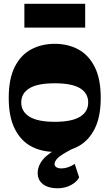

<svg xmlns="http://www.w3.org/2000/svg" viewBox="-20 -804 590 1034"><path d="M275 14Q203.8 14 147.6 -16.1Q91.5 -46.3 59.3 -110.5Q27 -174.8 27 -277Q27 -379.5 59.3 -443.6Q91.5 -507.7 147.6 -537.9Q203.8 -568 275 -568Q346 -568 401.8 -537.9Q457.5 -507.7 490 -443.6Q522.5 -379.5 522.5 -277Q522.5 -174.8 490 -110.5Q457.5 -46.3 401.8 -16.1Q346 14 275 14ZM275 -148Q367 -148 411 -175.4Q455 -202.7 455 -252Q455 -302 411 -328.8Q367 -355.5 275 -355.5Q183 -355.5 138.7 -328.8Q94.5 -302 94.5 -252Q94.5 -203 138.7 -175.5Q183 -148 275 -148ZM289.5 210Q240.8 210 211.9 188.2Q183 166.5 183 128Q183 89 211.9 54.3Q240.8 19.5 317 -19.7L365.2 0Q308 30 290.9 47.4Q273.7 64.8 273.7 79Q273.7 89.8 283.4 96.4Q293 103 311.2 103Q327.7 103 346.4 96.8Q365 90.5 382.5 78.8L406.2 151.3Q394 175.5 362.2 192.7Q330.5 210 289.5 210ZM111.3 -655.3V-783.7H438.7V-655.3Z"/></svg>

Font: Savate ExtraLight
Style: Regular
Weight: 200
Designer: Max Esnée
Foundry: Plomb Type
Version: Version 2.000